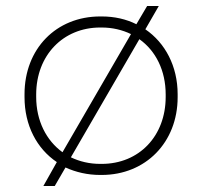

<svg xmlns="http://www.w3.org/2000/svg" viewBox="-20 -580 676 642"><path d="M125 42H163L199 -20C234 -4 273 5 315 5H320C467 5 574 -104 574 -255V-265C574 -359 532 -437 466 -482L511 -560H472L436 -499C402 -516 363 -525 320 -525H315C168 -525 62 -417 62 -265V-255C62 -161 103 -83 170 -38ZM189 -71C135 -110 101 -176 101 -256V-264C101 -395 191 -488 315 -488H320C356 -488 389 -480 418 -466ZM315 -32C279 -32 246 -40 217 -54L446 -449C501 -410 534 -344 534 -264V-256C534 -125 445 -32 320 -32Z"/></svg>

Font: Fixel Display ExtraLight
Style: Regular
Weight: 200
Designer: AlfaBravo + MacPaw
Foundry: Kyrylo Tkachov, Marchela Mozhyna, Serhii Makarenko, Maria Weinstein, Zakhar Kryvoshyya
Version: Version 1.211